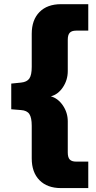

<svg xmlns="http://www.w3.org/2000/svg" viewBox="-20 -831 470 942"><path d="M135.7 -53.7V-213.9Q135.7 -253.9 124 -271.5Q112.3 -289.1 83 -291L35.2 -294.9V-420.9L83 -425.8Q112.3 -428.7 124 -445.8Q135.7 -462.9 135.7 -502.9V-665Q135.7 -733.4 173.8 -772Q211.9 -810.5 279.3 -810.5H413.1V-680.7H353.5Q332 -680.7 322.3 -670.4Q312.5 -660.2 312.5 -635.7V-482.4Q312.5 -438.5 288.6 -402.8Q264.6 -367.2 229.5 -358.4Q264.6 -348.6 288.6 -313.5Q312.5 -278.3 312.5 -235.4V-83Q312.5 -58.6 322.3 -48.3Q332 -38.1 353.5 -38.1H413.1V91.8H279.3Q211.9 91.8 173.8 53.2Q135.7 14.6 135.7 -53.7Z"/></svg>

Font: Min Sans Black
Style: Regular
Weight: 900
Designer: Jinseong-Kim, NotoSansCJK, Nunito
Foundry: Jinseong-Kim
Version: Version 1.000